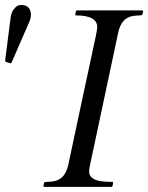

<svg xmlns="http://www.w3.org/2000/svg" viewBox="-44 -729 578 749"><path d="M335.4 -622.6Q335.4 -668.9 252.4 -668.9Q249.5 -668.9 249.5 -672.9L252 -684.6Q252.9 -688.5 256.8 -688.5H511.2Q514.2 -688.5 514.2 -684.6L511.7 -672.9Q510.7 -668.9 500.2 -668.9Q489.7 -668.9 475.3 -666.7Q460.9 -664.6 449.7 -657.2Q425.3 -642.1 416.5 -599.1L305.7 -78.1Q303.7 -70.3 303.7 -58.6Q303.7 -46.9 312.5 -38.1Q321.3 -29.3 335 -25.4Q353.5 -19.5 394.5 -19.5Q397.5 -19.5 397.5 -15.6L395 -3.9Q393.6 0 390.6 0H128.9Q125.5 0 125.5 -3.9L127.9 -15.6Q129.9 -19.5 139.9 -19.5Q149.9 -19.5 164.3 -21.7Q178.7 -23.9 189.9 -31.2Q214.4 -46.4 223.1 -89.4Q244.1 -188 260 -262.7Q275.9 -337.4 287.8 -392.8Q299.8 -448.2 307.9 -486.1Q315.9 -523.9 321.3 -548.8Q326.7 -573.7 329.6 -587.4Q332.5 -601.1 333.5 -608.4Q335.4 -618.7 335.4 -622.6ZM-20.5 -487.3Q-23.9 -488.8 -23.9 -492.7L-2.9 -657.7Q0 -680.7 9 -691.9Q18.1 -703.1 23.9 -706.3Q29.8 -709.5 39.6 -709.5Q69.8 -709.5 75.7 -681.2Q76.7 -676.8 76.7 -669.9Q76.7 -658.2 67.9 -638.2L1.5 -485.8Q-0.5 -481.9 -2.9 -481.9Z"/></svg>

Font: Cardo-Italic
Style: Italic
Weight: 400
Italic angle: -12°
Designer: David J. Perry
Foundry: David J. Perry
Version: Version 0.991